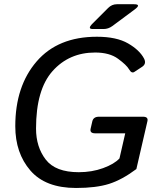

<svg xmlns="http://www.w3.org/2000/svg" viewBox="-20 -892 758 926"><path d="M427.7 -752Q399.9 -752 425.8 -777.8L501.5 -853.5Q519.5 -871.6 543.5 -871.6H626Q663.6 -871.6 629.4 -846.2L521.5 -766.1Q502 -752 479.5 -752ZM53.7 -283.2Q53.7 -476.1 156.5 -595.5Q259.3 -714.8 447.3 -714.8Q542 -714.8 597.7 -682.6Q653.3 -650.4 674.8 -609.4Q687.5 -584.5 665.5 -569.8L628.4 -545.4Q614.7 -536.1 602.5 -557.6Q590.3 -578.6 549.3 -608.6Q508.3 -638.7 439 -638.7Q313.5 -638.7 233.6 -549.3Q153.8 -460 153.8 -272Q153.8 -183.1 200.7 -122.3Q247.6 -61.5 359.9 -61.5Q423.3 -61.5 477.1 -81.1Q530.8 -100.6 556.2 -127.9L584 -249H439Q412.1 -249 417 -271L425.3 -307.1Q430.7 -329.1 457.5 -329.1H669.4Q696.3 -329.1 690.9 -307.1L637.7 -76.7Q568.4 -24.9 505.9 -5.1Q443.4 14.6 346.7 14.6Q199.2 14.6 126.5 -69.6Q53.7 -153.8 53.7 -283.2Z"/></svg>

Font: Istok Web
Style: Italic
Weight: 400
Italic angle: -13°
Designer: Andrey V. Panov
Foundry: Andrey V. Panov
Version: Version 1.0.2g